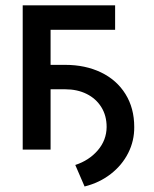

<svg xmlns="http://www.w3.org/2000/svg" viewBox="-20 -550 566 706"><path d="M403.3 -440.4H166V-311.5H219.7Q293.9 -311.5 351.6 -283.7Q409.2 -255.9 441.4 -204.1Q473.6 -152.3 473.6 -83Q474.1 -32.2 451.4 12.7Q428.7 57.6 387.2 89.8Q345.7 122.1 291 135.7L256.8 56.6Q307.6 40 339.6 2.7Q371.6 -34.7 372.1 -83Q372.1 -125 352.5 -156.2Q333 -187.5 298.6 -204.6Q264.2 -221.7 219.7 -221.7H166V0H63.5V-530.3H403.3Z"/></svg>

Font: Pretendard GOV Medium
Style: Regular
Weight: 500
Designer: Base glyphs from Inter by Rasmus Andersson; Hangeul glyphs from Noto Sans CJK(Source Han Sans) by Jang Soo-young and Kan
Foundry: Kil Hyung-jin
Version: Version 1.309